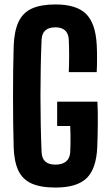

<svg xmlns="http://www.w3.org/2000/svg" viewBox="-20 -829 490 858"><path d="M228.1 9.1Q161.2 9.1 120.9 -9.1Q80.6 -27.3 61.9 -67Q43.2 -106.7 41.1 -171.1Q39.6 -221.1 38.9 -279.3Q38.2 -337.5 38.2 -398Q38.2 -458.4 38.9 -516Q39.6 -573.7 41.1 -622.6Q43.6 -690.3 62.8 -731.3Q82 -772.4 122.2 -790.7Q162.3 -809.1 227.8 -809.1Q321.1 -809.1 363.9 -767.6Q406.7 -726 412.2 -629.8Q413.7 -602.1 413.7 -568.6Q413.7 -535 412.2 -506.8H287.4Q288.9 -538.6 288.9 -579.8Q288.9 -621 287.4 -652.3Q285.9 -679.3 270.8 -693.1Q255.7 -706.9 227.8 -706.9Q197.8 -706.9 182.5 -693.1Q167.3 -679.3 165.9 -652.3Q163.3 -593.9 162.1 -530Q160.8 -466.1 160.8 -400.4Q160.8 -334.8 162.1 -271Q163.3 -207.1 165.9 -148.5Q167.1 -121.2 182.4 -107.2Q197.6 -93.3 228.1 -93.3Q258 -93.3 275 -107.2Q292.1 -121.2 293.8 -148.5Q294.7 -164.7 295 -186Q295.2 -207.3 295 -228.6Q294.7 -249.9 293.8 -266H235.4V-374.7H415.4Q417.5 -331.4 417.1 -277.9Q416.7 -224.3 414.6 -171.1Q410.3 -74.5 367 -32.7Q323.7 9.1 228.1 9.1Z"/></svg>

Font: Big Shoulders Thin
Style: Regular
Weight: 100
Designer: Patric King
Foundry: XO Type Co
Version: Version 2.002